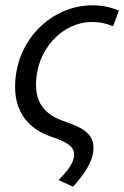

<svg xmlns="http://www.w3.org/2000/svg" viewBox="-20 -518 469 725"><path d="M256 187C293 146 333 93 333 42C333 -11 298 -34 225 -59C154 -83 116 -124 116 -198C116 -331 216 -435 327 -435C355 -435 377 -431 407 -419L429 -478C398 -491 364 -498 329 -498C177 -498 37 -369 37 -189C37 -87 96 -27 176 -1C238 20 260 38 260 65C260 99 231 131 201 162Z"/></svg>

Font: Source Sans Pro
Style: Italic
Weight: 400
Italic angle: -11°
Designer: Paul D. Hunt
Foundry: Adobe Systems Incorporated
Version: Version 3.006;hotconv 1.0.111;makeotfexe 2.5.65597